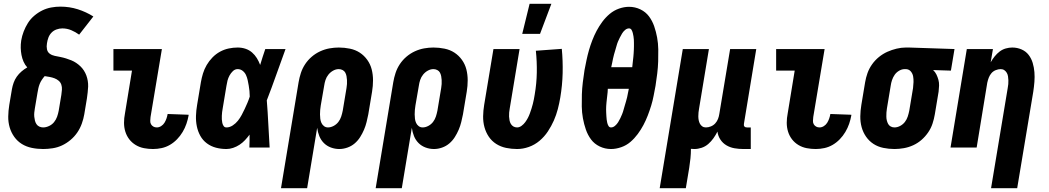

<svg xmlns="http://www.w3.org/2000/svg" viewBox="-20 -779 5540 1014"><path d="M208 8Q177 8 148 2Q119 -4 95.5 -18.5Q72 -33 55.5 -56Q39 -79 31 -106.5Q23 -134 23.5 -164Q24 -194 29 -225L43 -308Q46 -325 52 -342Q58 -359 68.5 -374Q79 -389 93.5 -401.5Q108 -414 124 -423Q112 -436 104.5 -453Q97 -470 93.5 -488.5Q90 -507 89.5 -526Q89 -545 92 -565Q96 -589 105 -612.5Q114 -636 127.5 -657.5Q141 -679 161 -696Q181 -713 203.5 -724Q226 -735 250.5 -739.5Q275 -744 299 -744Q347 -744 391 -730Q435 -716 473 -692L398 -596Q379 -610 356.5 -619.5Q334 -629 309 -629Q294 -629 278.5 -623.5Q263 -618 252 -606.5Q241 -595 235.5 -580Q230 -565 228 -550Q225 -534 228 -519Q231 -504 242.5 -495.5Q254 -487 269 -484Q284 -481 299 -478Q314 -475 328.5 -470.5Q343 -466 356.5 -460.5Q370 -455 382 -447Q394 -439 404.5 -429Q415 -419 423 -406.5Q431 -394 436 -380.5Q441 -367 443.5 -352Q446 -337 445.5 -321.5Q445 -306 443 -290.5Q441 -275 439 -259L425 -175Q421 -151 412 -126Q403 -101 388 -79Q373 -57 352 -39.5Q331 -22 307.5 -11Q284 0 258 4Q232 8 208 8ZM208 -106Q223 -106 239 -113.5Q255 -121 265.5 -134Q276 -147 281.5 -162.5Q287 -178 290 -194L304 -278Q306 -291 307 -305Q308 -319 304 -331.5Q300 -344 290 -352.5Q280 -361 268 -365.5Q256 -370 243 -372.5Q230 -375 216 -377Q208 -368 201 -357.5Q194 -347 189.5 -335.5Q185 -324 182.5 -312.5Q180 -301 178 -289L164 -206Q162 -195 161 -184Q160 -173 161 -162.5Q162 -152 164.5 -142Q167 -132 172.5 -123.5Q178 -115 187.5 -110.5Q197 -106 208 -106Z M788 8Q764 8 740.5 3.5Q717 -1 697 -13Q677 -25 663 -43Q649 -61 642 -83.5Q635 -106 635 -130.5Q635 -155 640 -180L677 -406H579V-520H835L775 -161Q774 -151 773.5 -141Q773 -131 777.5 -123Q782 -115 790 -110.5Q798 -106 808 -106Q820 -106 831 -113Q842 -120 848.5 -130.5Q855 -141 859 -152.5Q863 -164 865 -175V-177L976 -173V-169Q972 -147 964.5 -125Q957 -103 944.5 -82Q932 -61 915 -43.5Q898 -26 877.5 -14Q857 -2 834 3Q811 8 788 8Z M1176 8Q1147 8 1120.5 1Q1094 -6 1072.5 -22Q1051 -38 1038 -61.5Q1025 -85 1019.5 -112Q1014 -139 1015 -167.5Q1016 -196 1021 -225L1041 -345Q1045 -368 1052 -391Q1059 -414 1071.5 -435.5Q1084 -457 1102 -475.5Q1120 -494 1142 -506Q1164 -518 1188 -523Q1212 -528 1235 -528Q1257 -528 1276.5 -521.5Q1296 -515 1311 -502Q1326 -489 1336.5 -472Q1347 -455 1354 -436Q1360 -457 1367 -478Q1374 -499 1381 -520H1488Q1463 -452 1439 -384Q1415 -316 1389 -249Q1394 -187 1397 -124.5Q1400 -62 1404 0H1297Q1298 -17 1298 -34Q1298 -51 1298 -68Q1287 -53 1274 -39Q1261 -25 1245 -14.5Q1229 -4 1211 2Q1193 8 1176 8ZM1176 -106Q1193 -106 1209 -116.5Q1225 -127 1236.5 -141.5Q1248 -156 1256.5 -172Q1265 -188 1272.5 -204Q1280 -220 1287 -236.5Q1294 -253 1299 -269Q1299 -284 1297.5 -298.5Q1296 -313 1293.5 -327.5Q1291 -342 1288 -356Q1285 -370 1279 -383Q1273 -396 1261.5 -405Q1250 -414 1235 -414Q1221 -414 1210 -403.5Q1199 -393 1192 -380Q1185 -367 1181.5 -353.5Q1178 -340 1176 -326L1156 -206Q1154 -196 1153 -186.5Q1152 -177 1151.5 -167.5Q1151 -158 1151.5 -148.5Q1152 -139 1154 -130Q1156 -121 1161 -113.5Q1166 -106 1176 -106Z M1602 215H1464L1557 -345Q1561 -369 1569 -393.5Q1577 -418 1591.5 -440Q1606 -462 1626.5 -479.5Q1647 -497 1671 -508Q1695 -519 1720 -523.5Q1745 -528 1769 -528Q1799 -528 1828 -522Q1857 -516 1880 -501Q1903 -486 1919.5 -463Q1936 -440 1943 -412.5Q1950 -385 1950 -355Q1950 -325 1945 -295L1925 -175Q1921 -155 1916 -134.5Q1911 -114 1902.5 -94Q1894 -74 1882 -55Q1870 -36 1853 -21.5Q1836 -7 1814.5 0.5Q1793 8 1772 8Q1749 8 1727.5 0Q1706 -8 1690.5 -23.5Q1675 -39 1666.5 -60Q1658 -81 1655 -104ZM1712 -106Q1727 -106 1742 -114Q1757 -122 1767 -135Q1777 -148 1782 -163.5Q1787 -179 1790 -194L1810 -314Q1812 -325 1812.5 -335.5Q1813 -346 1812.5 -356.5Q1812 -367 1810 -377Q1808 -387 1803.5 -395.5Q1799 -404 1789.5 -409Q1780 -414 1769 -414Q1754 -414 1739.5 -406Q1725 -398 1714.5 -385Q1704 -372 1699 -356.5Q1694 -341 1692 -326L1674 -222Q1672 -210 1671 -198.5Q1670 -187 1670 -175Q1670 -163 1671.5 -151.5Q1673 -140 1677.5 -130Q1682 -120 1691 -113Q1700 -106 1712 -106Z M2102 215H1964L2057 -345Q2061 -369 2069 -393.5Q2077 -418 2091.5 -440Q2106 -462 2126.5 -479.5Q2147 -497 2171 -508Q2195 -519 2220 -523.5Q2245 -528 2269 -528Q2299 -528 2328 -522Q2357 -516 2380 -501Q2403 -486 2419.5 -463Q2436 -440 2443 -412.5Q2450 -385 2450 -355Q2450 -325 2445 -295L2425 -175Q2421 -155 2416 -134.5Q2411 -114 2402.5 -94Q2394 -74 2382 -55Q2370 -36 2353 -21.5Q2336 -7 2314.5 0.5Q2293 8 2272 8Q2249 8 2227.5 0Q2206 -8 2190.5 -23.5Q2175 -39 2166.5 -60Q2158 -81 2155 -104ZM2212 -106Q2227 -106 2242 -114Q2257 -122 2267 -135Q2277 -148 2282 -163.5Q2287 -179 2290 -194L2310 -314Q2312 -325 2312.5 -335.5Q2313 -346 2312.5 -356.5Q2312 -367 2310 -377Q2308 -387 2303.5 -395.5Q2299 -404 2289.5 -409Q2280 -414 2269 -414Q2254 -414 2239.5 -406Q2225 -398 2214.5 -385Q2204 -372 2199 -356.5Q2194 -341 2192 -326L2174 -222Q2172 -210 2171 -198.5Q2170 -187 2170 -175Q2170 -163 2171.5 -151.5Q2173 -140 2177.5 -130Q2182 -120 2191 -113Q2200 -106 2212 -106Z M2711 8Q2681 8 2652.5 2Q2624 -4 2600.5 -19Q2577 -34 2561.5 -57Q2546 -80 2538.5 -107.5Q2531 -135 2531.5 -165Q2532 -195 2537 -225L2586 -520H2724L2672 -206Q2670 -195 2669 -184.5Q2668 -174 2668.5 -163.5Q2669 -153 2671 -143Q2673 -133 2678 -124.5Q2683 -116 2691.5 -111Q2700 -106 2711 -106Q2723 -106 2734.5 -114.5Q2746 -123 2754 -134Q2762 -145 2768 -156.5Q2774 -168 2778.5 -180.5Q2783 -193 2787 -205.5Q2791 -218 2794 -230Q2797 -242 2799.5 -254.5Q2802 -267 2804 -280Q2814 -338 2815 -396Q2816 -454 2810 -511L2947 -521Q2953 -458 2951.5 -393.5Q2950 -329 2939 -264Q2934 -234 2926 -203Q2918 -172 2905 -142.5Q2892 -113 2873.5 -85Q2855 -57 2829.5 -35.5Q2804 -14 2773 -3Q2742 8 2711 8ZM2738 -600 2777 -759H2892L2832 -600Z M3207 8Q3175 8 3147 -5.5Q3119 -19 3101.5 -42.5Q3084 -66 3074 -95Q3064 -124 3058.5 -154.5Q3053 -185 3052.5 -216.5Q3052 -248 3053 -280Q3054 -312 3058 -344.5Q3062 -377 3067 -409Q3072 -435 3077.5 -461.5Q3083 -488 3090.5 -514Q3098 -540 3108 -566Q3118 -592 3131 -616.5Q3144 -641 3161 -664Q3178 -687 3200 -705.5Q3222 -724 3249 -733.5Q3276 -743 3302 -743Q3334 -743 3362 -729.5Q3390 -716 3407.5 -692.5Q3425 -669 3435 -640Q3445 -611 3450.5 -580.5Q3456 -550 3456.5 -518.5Q3457 -487 3456 -455Q3455 -423 3451 -390.5Q3447 -358 3442 -326Q3437 -300 3432 -273.5Q3427 -247 3419 -221Q3411 -195 3401 -169Q3391 -143 3378 -118.5Q3365 -94 3348 -71Q3331 -48 3309.5 -29.5Q3288 -11 3260.5 -1.5Q3233 8 3207 8ZM3319 -424Q3320 -434 3321 -443Q3322 -452 3323 -461Q3324 -470 3325 -479Q3326 -488 3326.5 -497.5Q3327 -507 3327.5 -516Q3328 -525 3328 -534Q3328 -543 3328 -552Q3328 -561 3327.5 -570Q3327 -579 3325.5 -587.5Q3324 -596 3322 -604.5Q3320 -613 3315.5 -621Q3311 -629 3302 -629Q3291 -629 3281 -620.5Q3271 -612 3265 -601.5Q3259 -591 3253.5 -580.5Q3248 -570 3243.5 -559Q3239 -548 3236 -536.5Q3233 -525 3229.5 -514Q3226 -503 3223 -492Q3220 -481 3217.5 -469.5Q3215 -458 3213 -447Q3211 -436 3208 -424ZM3207 -106Q3218 -106 3228 -114.5Q3238 -123 3244.5 -133.5Q3251 -144 3256 -154.5Q3261 -165 3265.5 -176Q3270 -187 3273 -198.5Q3276 -210 3279.5 -221Q3283 -232 3286 -243Q3289 -254 3292 -265.5Q3295 -277 3296.5 -288Q3298 -299 3301 -310H3190Q3190 -301 3189 -292Q3188 -283 3187 -274Q3186 -265 3185 -256Q3184 -247 3183 -237.5Q3182 -228 3181.5 -219Q3181 -210 3181 -201Q3181 -192 3181.5 -183Q3182 -174 3182.5 -165Q3183 -156 3184 -147.5Q3185 -139 3187 -130.5Q3189 -122 3193.5 -114Q3198 -106 3207 -106Z M3464 215 3586 -520H3724L3672 -206Q3670 -195 3669 -185Q3668 -175 3668 -164.5Q3668 -154 3670 -144Q3672 -134 3676.5 -125.5Q3681 -117 3689 -111.5Q3697 -106 3708 -106Q3721 -106 3734.5 -111.5Q3748 -117 3757.5 -127.5Q3767 -138 3772 -151Q3777 -164 3779 -178L3836 -520H3974L3909 -126Q3908 -122 3908.5 -118Q3909 -114 3911.5 -111Q3914 -108 3917.5 -107Q3921 -106 3925 -106H3945V8H3906Q3882 8 3859 4Q3836 0 3816.5 -11.5Q3797 -23 3784.5 -42Q3772 -61 3769 -84Q3760 -66 3748 -49Q3736 -32 3720.5 -18.5Q3705 -5 3685.5 1.5Q3666 8 3647 8Q3642 8 3638 7.5Q3634 7 3629 7Q3629 32 3626.5 57Q3624 82 3620 107L3602 215Z M4288 8Q4264 8 4240.5 3.5Q4217 -1 4197 -13Q4177 -25 4163 -43Q4149 -61 4142 -83.5Q4135 -106 4135 -130.5Q4135 -155 4140 -180L4177 -406H4079V-520H4335L4275 -161Q4274 -151 4273.5 -141Q4273 -131 4277.5 -123Q4282 -115 4290 -110.5Q4298 -106 4308 -106Q4320 -106 4331 -113Q4342 -120 4348.5 -130.5Q4355 -141 4359 -152.5Q4363 -164 4365 -175V-177L4476 -173V-169Q4472 -147 4464.5 -125Q4457 -103 4444.5 -82Q4432 -61 4415 -43.5Q4398 -26 4377.5 -14Q4357 -2 4334 3Q4311 8 4288 8Z M4704 8Q4674 8 4645 2Q4616 -4 4593 -19Q4570 -34 4554 -57Q4538 -80 4530.5 -107.5Q4523 -135 4523.5 -165Q4524 -195 4529 -225L4549 -345Q4553 -369 4561.5 -393Q4570 -417 4585.5 -439Q4601 -461 4622 -478Q4643 -495 4666.5 -505.5Q4690 -516 4715 -522Q4740 -528 4764 -528H4781L5021 -520L5002 -406L4908 -409Q4919 -399 4925.5 -385.5Q4932 -372 4936 -357.5Q4940 -343 4939.5 -327Q4939 -311 4937 -295L4917 -175Q4913 -151 4905 -126.5Q4897 -102 4882 -80Q4867 -58 4847 -40.5Q4827 -23 4803 -12Q4779 -1 4753.5 3.5Q4728 8 4704 8ZM4704 -106Q4719 -106 4734 -114Q4749 -122 4759 -135Q4769 -148 4774 -163.5Q4779 -179 4782 -194L4802 -314Q4804 -330 4804.5 -345.5Q4805 -361 4802.5 -375.5Q4800 -390 4790.5 -401.5Q4781 -413 4765 -414H4758Q4743 -414 4728.5 -405.5Q4714 -397 4705 -384Q4696 -371 4691 -356Q4686 -341 4684 -326L4664 -206Q4662 -195 4661.5 -184.5Q4661 -174 4661 -163.5Q4661 -153 4663.5 -143Q4666 -133 4670.5 -124.5Q4675 -116 4684 -111Q4693 -106 4704 -106Z M5214 215 5302 -314Q5304 -325 5305 -335Q5306 -345 5305.5 -355.5Q5305 -366 5303.5 -376Q5302 -386 5297 -394.5Q5292 -403 5284 -408.5Q5276 -414 5265 -414Q5252 -414 5238.5 -408.5Q5225 -403 5216 -392.5Q5207 -382 5202 -369Q5197 -356 5194 -342L5138 0H5000L5086 -520H5224L5212 -450Q5221 -466 5233 -481Q5245 -496 5259.5 -507Q5274 -518 5291.5 -523Q5309 -528 5326 -528Q5352 -528 5375 -518Q5398 -508 5412.5 -489Q5427 -470 5434 -446.5Q5441 -423 5443 -398Q5445 -373 5443 -347Q5441 -321 5437 -295L5352 215Z"/></svg>

Font: Iosevka Heavy
Style: Italic
Weight: 900
Italic angle: -9°
Monospace: yes
Designer: Belleve Invis
Foundry: Belleve Invis
Version: Version 32.5.0; ttfautohint (v1.8.4)